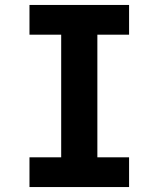

<svg xmlns="http://www.w3.org/2000/svg" viewBox="-20 -755 640 775"><path d="M99 0V-120H227V-615H99V-735H501V-615H373V-120H501V0Z"/></svg>

Font: Iosevka Heavy Extended
Style: Regular
Weight: 900
Width: 7
Monospace: yes
Designer: Belleve Invis
Foundry: Belleve Invis
Version: Version 32.5.0; ttfautohint (v1.8.4)